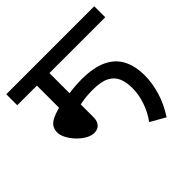

<svg xmlns="http://www.w3.org/2000/svg" viewBox="-155 -765 878 878"><g transform="rotate(-45 284.5 -325.5)"><path d="M208 -551V-266Q208 -241 195.5 -226.5Q183 -212 160 -212Q141 -212 120 -224Q99 -236 81 -255Q63 -274 52 -295Q41 -316 41 -333Q41 -354 51 -368.5Q61 -383 86 -394Q111 -405 156 -414L177 -416Q206 -421 234 -424Q262 -427 291 -427Q369 -427 417 -404Q465 -381 487 -338Q509 -295 509 -235Q509 -187 493.5 -134Q478 -81 444 -29L372 -70Q397 -103 412.5 -147Q428 -191 428 -234Q428 -272 416.5 -299.5Q405 -327 376 -342Q347 -357 293 -357Q250 -357 211 -349Q172 -341 140 -327L127 -376V-551H0V-622H569V-551Z"/></g></svg>

Font: Noto Sans Ambassadori
Style: Regular
Weight: 400
Designer: Monotype Design Team
Foundry: Monotype Imaging Inc.
Version: Version 2.013